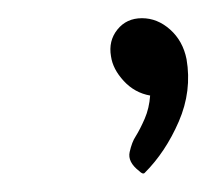

<svg xmlns="http://www.w3.org/2000/svg" viewBox="-20 -89 239 211"><path d="M185 -24Q191 11 176.5 44.5Q162 78 139 101Q137 103 133 99Q120 89 122.5 78Q125 67 129 61Q134 53 139 41.5Q144 30 145 16Q128 13 116 0Q104 -13 102 -27Q99 -44 109 -56.5Q119 -69 136 -69Q153 -69 167 -56.5Q181 -44 185 -24Z"/></svg>

Font: Zain Light
Style: Italic
Weight: 300
Italic angle: -10°
Designer: Zain,Boutros
Foundry: Mobile Telecommunications Company (Zain), 2024
Version: Version 1.51; ttfautohint (v1.8.4)